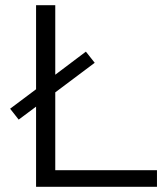

<svg xmlns="http://www.w3.org/2000/svg" viewBox="-20 -720 634 740"><path d="M193 -64H585V0H119V-309L52 -259L19 -301L119 -376V-700H193V-432L311 -521L345 -478L193 -364Z"/></svg>

Font: Montserrat Alternates
Style: Regular
Weight: 400
Designer: Julieta Ulanovsky
Foundry: Julieta Ulanovsky
Version: Version 7.200;PS 007.200;hotconv 1.0.88;makeotf.lib2.5.64775